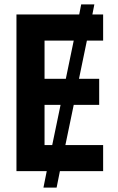

<svg xmlns="http://www.w3.org/2000/svg" viewBox="-20 -780 540 875"><path d="M183 -421V-595H316L280 -421ZM183 -119V-302H256L218 -119ZM450 0V-119H278L316 -302H432V-421H340L376 -595H450V-714H401L410 -760H350L341 -714H55V0H193L178 75H238L253 0Z"/></svg>

Font: Noto Sans Mono UI Condensed
Style: Bold
Weight: 700
Width: 3
Designer: Monotype Design team
Foundry: Monotype Imaging Inc.
Version: 1.000